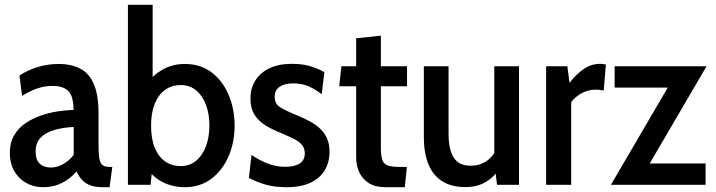

<svg xmlns="http://www.w3.org/2000/svg" viewBox="-20 -770 2984 800"><path d="M160 10Q120.5 10 89 -7.8Q57.5 -25.5 39.2 -57.5Q21 -89.5 21 -133Q21 -175.5 38.8 -206Q56.5 -236.5 86 -256.5Q115.5 -276.5 150.5 -288.5Q185.5 -300.5 221.2 -306Q257 -311.5 286.5 -312Q286 -369 265 -390.5Q244 -412 198 -412Q167.5 -412 137.5 -402.2Q107.5 -392.5 72 -370.5L61 -455.5Q96.5 -478.5 138.2 -491Q180 -503.5 223.5 -503.5Q278.5 -503.5 315.5 -483.5Q352.5 -463.5 371.5 -418.5Q390.5 -373.5 390.5 -298.5V-168Q390.5 -132 393.5 -111.8Q396.5 -91.5 406.2 -83Q416 -74.5 435.5 -74.5H448L436.5 10H408Q376.5 10 355.8 2Q335 -6 321.5 -20.8Q308 -35.5 299 -56Q274 -26 238.8 -8Q203.5 10 160 10ZM192.5 -72Q217.5 -72 243 -86Q268.5 -100 287 -125V-241Q239 -238.5 203.2 -227.5Q167.5 -216.5 148 -195Q128.5 -173.5 128.5 -139.5Q128.5 -104 145.5 -88Q162.5 -72 192.5 -72Z M750 10Q698.5 10 655.8 -12.2Q613 -34.5 588.5 -76.5L617 -96L607.5 0H513V-750H616V-404L590.5 -420Q617.5 -457.5 658.2 -480.5Q699 -503.5 750 -503.5Q816 -503.5 862.5 -467.8Q909 -432 933.2 -373.5Q957.5 -315 957.5 -246.5Q957.5 -176 932 -117.8Q906.5 -59.5 860 -24.8Q813.5 10 750 10ZM733.5 -78Q770.5 -78 797.2 -100.2Q824 -122.5 838.2 -160.8Q852.5 -199 852.5 -246.5Q852.5 -295.5 838.2 -333.5Q824 -371.5 797.2 -393.5Q770.5 -415.5 733.5 -415.5Q696 -415.5 668.2 -395.8Q640.5 -376 625 -338.2Q609.5 -300.5 609.5 -246.5Q609.5 -191 625 -153.8Q640.5 -116.5 668.2 -97.2Q696 -78 733.5 -78Z M1174.5 10Q1123.5 10 1085 -1.2Q1046.5 -12.5 1017 -29L1028 -124.5Q1056.5 -104.5 1092.2 -89.8Q1128 -75 1168.5 -75Q1207.5 -75 1228.8 -89Q1250 -103 1250 -130.5Q1250 -151.5 1238.8 -165.5Q1227.5 -179.5 1206 -190.5Q1184.5 -201.5 1154 -214.5Q1116.5 -229 1087 -247Q1057.5 -265 1040.5 -292Q1023.5 -319 1023.5 -360.5Q1023.5 -401 1043.2 -433.5Q1063 -466 1101.5 -485Q1140 -504 1196 -504Q1241 -504 1273.2 -494Q1305.5 -484 1331.5 -469.5L1320.5 -377.5Q1294.5 -397.5 1266.5 -410Q1238.5 -422.5 1201 -422.5Q1166 -422.5 1145.2 -408.5Q1124.5 -394.5 1124.5 -366.5Q1124.5 -336.5 1148.8 -322Q1173 -307.5 1223.5 -287Q1252 -275 1275.5 -261.8Q1299 -248.5 1316.5 -231.2Q1334 -214 1343.5 -191.2Q1353 -168.5 1353 -137Q1353 -94.5 1333.5 -61.2Q1314 -28 1274.2 -9Q1234.5 10 1174.5 10Z M1586.5 10Q1543.5 10 1516.8 -7Q1490 -24 1477 -52Q1464 -80 1464 -113V-410.5H1393.5L1402.5 -494H1464V-610.5L1567 -621.5V-494H1676V-410.5H1567V-156Q1567 -122 1572.8 -104.5Q1578.5 -87 1595.2 -80.8Q1612 -74.5 1645 -74.5H1675.5L1666.5 10Z M1919.5 9.5Q1860 9.5 1821.5 -15.5Q1783 -40.5 1764.5 -87.2Q1746 -134 1746 -199.5V-494H1849V-213.5Q1849 -148 1870.2 -113.8Q1891.5 -79.5 1941.5 -79.5Q1980.5 -79.5 2010 -101Q2039.5 -122.5 2055.5 -163L2039.5 -103.5V-494H2142.5V0H2051L2040.5 -84.5L2063.5 -73.5Q2043 -35.5 2006.2 -13Q1969.5 9.5 1919.5 9.5Z M2255.5 0V-494H2344L2353 -425Q2382.5 -462.5 2413.2 -483.2Q2444 -504 2481 -504Q2493.5 -504 2504.5 -501L2495.5 -392.5Q2488 -394.5 2480 -395.5Q2472 -396.5 2462.5 -396.5Q2429.5 -396.5 2402 -380.8Q2374.5 -365 2360 -344V0Z M2525.5 0 2788 -449 2796 -405H2541V-494H2924L2661.5 -45L2651.5 -89H2920V0Z"/></svg>

Font: Cabin SemiCondensedMedium
Style: Regular
Weight: 500
Width: 4
Designer: Pablo Impallari
Foundry: Pablo Impallari. http://www.impallari.com Igino Marini. http://www.ikern.com
Version: Version 3.001